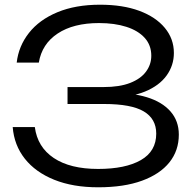

<svg xmlns="http://www.w3.org/2000/svg" viewBox="-20 -783 831 816"><path d="M397 13Q290 13 210.5 -19Q131 -51 85.5 -108.5Q40 -166 34 -243H128Q139 -158 208.5 -111.5Q278 -65 397 -65Q513 -65 578.5 -102.5Q644 -140 644 -215Q644 -278 591 -309.5Q538 -341 423 -341H267V-413H420Q488 -413 533 -430.5Q578 -448 600.5 -478.5Q623 -509 623 -546Q623 -591 595 -622Q567 -653 517 -669Q467 -685 401 -685Q292 -685 225 -640.5Q158 -596 145 -517H51Q59 -587 103 -643Q147 -699 224 -731Q301 -763 405 -763Q502 -763 572 -737Q642 -711 680.5 -664.5Q719 -618 719 -558Q719 -505 688 -462Q657 -419 596.5 -394Q536 -369 448 -369V-387Q538 -390 603.5 -370Q669 -350 704.5 -309.5Q740 -269 740 -211Q740 -143 700 -93Q660 -43 583.5 -15Q507 13 397 13Z"/></svg>

Font: Unbounded Light
Style: Regular
Weight: 300
Designer: Luke Prowse, Jean-Baptiste Morizot, Fátima Lázaro, Florian Runge
Foundry: NaN
Version: Version 1.700